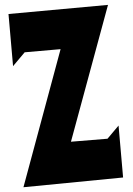

<svg xmlns="http://www.w3.org/2000/svg" viewBox="-58 -799 644 932"><g transform="rotate(-5 264.5 -333.0)"><path d="M256 -562 18 90 504 85V-168L445 -109L267 -110L504 -756L19 -754V-500L81 -562Z"/></g></svg>

Font: Kidora Gothic
Style: Regular
Weight: 400
Version: Version 001.018